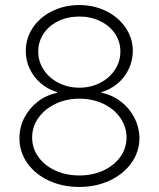

<svg xmlns="http://www.w3.org/2000/svg" viewBox="-20 -737 635 767"><path d="M57.6 -184.6Q57.6 -228 77.1 -266.4Q96.7 -304.7 131.1 -331.1Q165.5 -357.4 208 -366.2V-369.1Q171.4 -379.9 143.1 -404.1Q114.7 -428.2 98.9 -461.7Q83 -495.1 83 -533.2Q83 -584.5 111.3 -626.5Q139.6 -668.5 188.7 -692.6Q237.8 -716.8 296.9 -716.8Q355.5 -716.8 404.3 -692.6Q453.1 -668.5 481.7 -626.5Q510.3 -584.5 510.7 -533.2Q510.3 -495.6 494.6 -461.9Q479 -428.2 450.7 -404.1Q422.4 -379.9 385.7 -369.1V-366.2Q428.2 -357.9 462.6 -331.5Q497.1 -305.2 516.8 -266.6Q536.6 -228 537.1 -184.6Q536.6 -130.4 504.9 -85.9Q473.1 -41.5 418.5 -15.9Q363.8 9.8 296.9 9.8Q229.5 9.8 174.8 -15.6Q120.1 -41 88.9 -85.7Q57.6 -130.4 57.6 -184.6ZM485.4 -187.5Q485.4 -230.5 460.7 -266.1Q436 -301.8 392.8 -322.3Q349.6 -342.8 296.9 -342.8Q244.6 -342.8 201.4 -322Q158.2 -301.3 133.3 -265.9Q108.4 -230.5 108.4 -187.5Q108.4 -145.5 132.8 -110.8Q157.2 -76.2 200.2 -56.2Q243.2 -36.1 296.9 -36.1Q350.6 -36.1 393.6 -56.2Q436.5 -76.2 460.9 -110.8Q485.4 -145.5 485.4 -187.5ZM460.9 -531.2Q460.9 -570.8 439.5 -602.5Q418 -634.3 380.4 -652.6Q342.8 -670.9 296.9 -670.9Q250.5 -670.9 213.1 -652.8Q175.8 -634.8 154.3 -602.8Q132.8 -570.8 132.8 -531.2Q132.8 -491.2 154.5 -458.3Q176.3 -425.3 213.9 -406Q251.5 -386.7 296.9 -386.7Q342.3 -386.7 379.9 -406Q417.5 -425.3 439.2 -458.3Q460.9 -491.2 460.9 -531.2Z"/></svg>

Font: Pretendard Std ExtraLight
Style: Regular
Weight: 200
Designer: Base glyphs from Inter by Rasmus Andersson; Hangeul glyphs from Noto Sans CJK(Source Han Sans) by Jang Soo-young and Kan
Foundry: Kil Hyung-jin
Version: Version 1.309